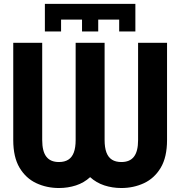

<svg xmlns="http://www.w3.org/2000/svg" viewBox="-20 -946 924 984"><path d="M293 -845.6H590.8V-926.1H293ZM210 -784.6H293V-926.1H210ZM590.8 -784.6H673.8V-926.1H590.8ZM400.4 -784.6H483.4V-926.1H400.4ZM516.1 -726.6V-228.5Q516.1 -189.6 525.5 -164.6Q534.9 -139.6 553.9 -127.6Q572.9 -115.6 601.8 -115.6Q623.4 -115.6 639.5 -122.3Q655.5 -128.9 666.3 -142.8Q677.1 -156.6 682.4 -178Q687.7 -199.3 687.7 -228.5V-726.6H836.1V-228.5Q836.1 -140.6 803.8 -86.4Q771.4 -32.2 718 -7.3Q664.6 17.6 601.8 17.6Q556 17.6 514.8 4.2Q473.6 -9.3 441.9 -38.1Q410.6 -9.3 369.3 4.2Q328 17.6 282.2 17.6Q219.3 17.6 166 -7.3Q112.6 -32.2 80.2 -86.4Q47.9 -140.6 47.9 -228.5V-726.6H196.3V-228.5Q196.3 -199.3 201.6 -178Q206.9 -156.6 217.7 -142.8Q228.5 -128.9 244.5 -122.3Q260.5 -115.6 282.2 -115.6Q311 -115.6 330 -127.6Q348.9 -139.6 358.3 -164.6Q367.7 -189.6 367.7 -228.5V-726.6Z"/></svg>

Font: Giphurs SC
Style: Regular
Weight: 400
Version: Version 0.920